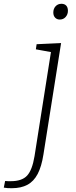

<svg xmlns="http://www.w3.org/2000/svg" viewBox="-121 -755 400 1012"><path d="M-101 234 -94 199Q-86 200 -78.5 200Q-71 200 -64 200Q-5 200 22 170.5Q49 141 61 68L149 -490L156 -479L68 -495L72 -522L201 -528L108 59Q98 123 77.5 162Q57 201 23.5 219Q-10 237 -59 237Q-71 237 -80.5 236.5Q-90 236 -101 234ZM194 -652Q179 -652 169.5 -662Q160 -672 160 -689Q160 -709 172 -722Q184 -735 203 -735Q219 -735 228 -725.5Q237 -716 237 -698Q237 -679 225 -665.5Q213 -652 194 -652Z"/></svg>

Font: Bitter Thin Light
Style: Italic
Weight: 300
Italic angle: -9°
Version: Version 2.002